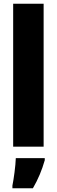

<svg xmlns="http://www.w3.org/2000/svg" viewBox="-20 -780 303 1021"><path d="M212 0V-760H50V0ZM218 72V61H64C63 101 53 173 46 207V221H155C182 175 203 125 218 72Z"/></svg>

Font: Noto Sans Lao Looped ExtraCondensed Black
Style: Regular
Weight: 900
Width: 2
Designer: Mark Frömberg, Ben Mitchell
Foundry: The Fontpad Ltd
Version: Version 1.002